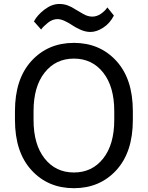

<svg xmlns="http://www.w3.org/2000/svg" viewBox="-20 -944 753 978"><path d="M56.2 -333V-377.9Q56.2 -542 140.4 -633.8Q224.6 -725.6 356.4 -725.6Q488.3 -725.6 572.5 -633.8Q656.7 -542 656.7 -377.9V-333Q656.7 -168.9 572.5 -77.1Q488.3 14.6 356.4 14.6Q224.6 14.6 140.4 -77.1Q56.2 -168.9 56.2 -333ZM150.9 -333Q150.9 -208 207.3 -136.7Q263.7 -65.4 356.4 -65.4Q449.2 -65.4 505.6 -136.7Q562 -208 562 -333V-377.9Q562 -502.9 505.6 -574.2Q449.2 -645.5 356.4 -645.5Q263.7 -645.5 207.3 -574.2Q150.9 -502.9 150.9 -377.9ZM152.8 -835Q170.9 -868.7 207.8 -896.2Q244.6 -923.8 282.2 -923.8Q304.7 -923.8 324.7 -916.5Q344.7 -909.2 365.2 -895.5Q379.9 -886.7 403.6 -873Q427.2 -859.4 450.2 -859.4Q472.7 -859.4 493.4 -873.3Q514.2 -887.2 526.9 -906.2L560.1 -864.7Q539.6 -824.7 505.6 -803Q471.7 -781.2 440.9 -781.2Q415 -781.2 388.9 -793.2Q362.8 -805.2 347.2 -815.9Q329.6 -828.1 309.3 -837.4Q289.1 -846.7 272.9 -846.7Q247.1 -846.7 223.1 -827.4Q199.2 -808.1 189.5 -793.5Z"/></svg>

Font: RobotoFlex
Style: Regular
Weight: 400
Designer: Berlow after Robertson
Foundry: Google
Version: Version 2.136